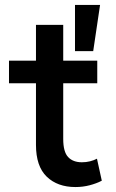

<svg xmlns="http://www.w3.org/2000/svg" viewBox="-20 -740 470 775"><path d="M284.7 15Q212 15 168.6 -26.9Q125.2 -68.8 125.2 -155.2V-639.5H235.2V-495H372.6V-404H235.2V-179.4Q235.2 -127.3 254.8 -106.2Q274.5 -85 310.6 -85Q327.9 -85 343.4 -88.9Q358.9 -92.8 371.4 -99.4L390.9 -10.6Q369.6 0.6 341.9 7.8Q314.2 15 284.7 15ZM16.3 -404V-495H139.3V-404ZM282.7 -533.5V-720H383.9L356.2 -533.5Z"/></svg>

Font: Geologica Thin
Style: Regular
Weight: 100
Version: Version 1.010;gftools[0.9.28]